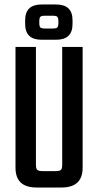

<svg xmlns="http://www.w3.org/2000/svg" viewBox="-20 -835 437 855"><path d="M257 -626H348V-88Q348 0 254 0H143Q49 0 49 -88V-626H140V-102Q140 -84 146 -78.5Q152 -73 170 -73H227Q246 -73 251.5 -78.5Q257 -84 257 -102ZM230 -658H165Q92 -658 92 -728V-745Q92 -815 165 -815H230Q303 -815 303 -745V-728Q303 -658 230 -658ZM155 -740V-733Q155 -718 159.5 -713Q164 -708 181 -708H214Q231 -708 235.5 -713Q240 -718 240 -733V-740Q240 -755 235.5 -760Q231 -765 214 -765H181Q164 -765 159.5 -760Q155 -755 155 -740Z"/></svg>

Font: Teko Regular
Style: Regular
Weight: 400
Designer: Manushi Parikh, Jonny Pinhorn
Foundry: Indian Type Foundry
Version: Version 1.105;PS 1.0;hotconv 1.0.78;makeotf.lib2.5.61930; tt